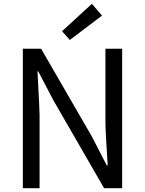

<svg xmlns="http://www.w3.org/2000/svg" viewBox="-20 -989 762 1009"><path d="M100 -733H196L463 -271L541 -120H546Q534 -298 534 -352V-733H622V0H527L260 -463L181 -614H177Q188 -411 188 -385V0H100ZM306 -825 463 -969 516 -907 347 -779Z"/></svg>

Font: 思源黑体R
Style: Regular
Weight: 400
Designer: Ryoko NISHIZUKA  (kana & ideographs); Paul D. Hunt (Latin, Greek & Cyrillic); Wenlong ZHANG  (bopomofo); Sandoll Communi
Foundry: Adobe Systems Incorporated
Version: Version 1.00 June 24, 2014, initial release